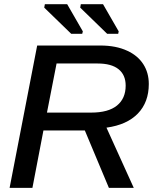

<svg xmlns="http://www.w3.org/2000/svg" viewBox="-20 -908 762 928"><path d="M189.9 -277.3 136.7 0H26.4L159.7 -688H464.8Q541 -688 595.2 -662.6Q645.5 -639.6 672.4 -598.1Q699.2 -556.6 699.2 -502Q699.2 -414.1 646.5 -359.4Q593.8 -304.7 494.6 -291L626.5 0H506.3L390.1 -277.3ZM420.9 -363.8Q503.4 -363.8 545.4 -397.9Q587.4 -432.1 587.4 -494.1Q587.4 -545.9 553 -573.5Q518.6 -601.1 451.7 -601.1H253.4L207 -363.8ZM380.4 -756.3 377.4 -744.6H324.2L193.8 -871.1L196.8 -887.7H304.7ZM553.7 -756.3 551.3 -744.6H498L367.7 -871.1L370.6 -887.7H478Z"/></svg>

Font: Arimo Medium
Style: Italic
Weight: 500
Italic angle: -12°
Designer: Steve Matteson
Foundry: Monotype Imaging Inc.
Version: Version 1.33